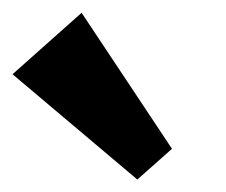

<svg xmlns="http://www.w3.org/2000/svg" viewBox="-44 -894 363 308"><path d="M176.3 -606 -23.9 -774.9 86.9 -873.5 231.9 -655.3Z"/></svg>

Font: Francois One
Style: Regular
Weight: 400
Designer: Vernon Adams
Foundry: vernon adams
Version: Version 1.000